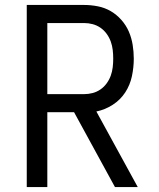

<svg xmlns="http://www.w3.org/2000/svg" viewBox="-20 -755 640 775"><path d="M88 0V-735H319Q347 -735 375 -729.5Q403 -724 427 -710Q451 -696 470 -674.5Q489 -653 500 -627.5Q511 -602 515.5 -574Q520 -546 520 -518Q520 -483 512.5 -447.5Q505 -412 485.5 -382Q466 -352 435 -332Q404 -312 369 -305L536 0H444L279 -302H171V0ZM171 -375H319Q337 -375 354 -379.5Q371 -384 385.5 -394Q400 -404 410.5 -418.5Q421 -433 427 -449.5Q433 -466 435 -483.5Q437 -501 437 -518Q437 -536 435 -553.5Q433 -571 427 -587.5Q421 -604 410.5 -618.5Q400 -633 385.5 -643Q371 -653 354 -657.5Q337 -662 319 -662H171Z"/></svg>

Font: Iosevka Fixed Extended
Style: Regular
Weight: 400
Width: 7
Monospace: yes
Designer: Belleve Invis
Foundry: Belleve Invis
Version: Version 24.1.1; ttfautohint (v1.8.4)